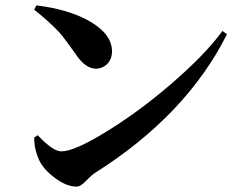

<svg xmlns="http://www.w3.org/2000/svg" viewBox="-20 -710 868 713"><path d="M264 -17C275 -17 288 -25 303 -42C315 -54 325 -63 333 -68C559 -211 722 -382 823 -583L806 -595C763 -536 699 -470 614 -397C535 -329 456 -271 378 -223C297 -173 241 -148 208 -148C187 -148 159 -167 124 -204C122 -206 121 -207 120 -208L107 -199C107 -168 114 -139 127 -112C138 -91 156 -70 183 -50C212 -28 239 -17 264 -17ZM336 -455C371 -455 396 -483 396 -519C396 -564 365 -603 304 -636C253 -663 190 -681 115 -690L107 -674C146 -643 177 -615 200 -590C215 -573 234 -547 259 -512C261 -509 262 -507 263 -506C286 -472 311 -455 336 -455Z"/></svg>

Font: AllPunType Bold
Style: Regular
Weight: 700
Version: 1.0